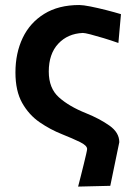

<svg xmlns="http://www.w3.org/2000/svg" viewBox="-20 -530 528 746"><path d="M283.5 195Q288 177.5 294 154Q300 130.5 305.5 107.8Q311 85 314.8 68.8Q318.5 52.5 318.5 49Q318.5 35.5 291 22Q263.5 8.5 221 -8.5Q175.5 -26.5 134 -55Q92.5 -83.5 66.2 -130Q40 -176.5 40 -248.5Q40 -323.5 68.2 -382.8Q96.5 -442 152 -476.2Q207.5 -510.5 288 -510.5Q302.5 -510.5 331.5 -504.8Q360.5 -499 392.8 -490.8Q425 -482.5 450 -475L440 -363Q410.5 -373.5 381.5 -382.2Q352.5 -391 331 -396.5Q309.5 -402 302 -402Q243 -399.5 206.2 -360Q169.5 -320.5 169.5 -252Q169.5 -187 209 -151.8Q248.5 -116.5 313.5 -90.5Q367 -69 405.2 -42Q443.5 -15 443.5 22.5Q433.5 70.5 424 116.8Q414.5 163 408.5 192Z"/></svg>

Font: Commissioner Loud SemiBold
Style: Regular
Weight: 600
Designer: Kostas Bartsokas
Foundry: Kostas Bartsokas
Version: Version 1.000; ttfautohint (v1.8.3)